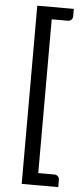

<svg xmlns="http://www.w3.org/2000/svg" viewBox="-61 -801 429 981"><g transform="rotate(5 153.5 -311.0)"><path d="M89.4 146V-768.1H276.9V-730.5Q276.9 -719.7 269.8 -712.4Q262.7 -705.1 251 -705.1H168.9V83.5H251Q262.7 83.5 269.8 90.8Q276.9 98.1 276.9 108.4V146Z"/></g></svg>

Font: Lato-Medium
Style: Regular
Weight: 500
Designer: Lukasz Dziedzic
Foundry: tyPoland Lukasz Dziedzic
Version: Version 2.006; 2014-01-15